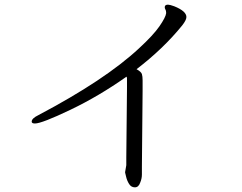

<svg xmlns="http://www.w3.org/2000/svg" viewBox="-20 -745 1040 824"><path d="M517 -7 522 -36V-68L525 -368V-408Q525 -412 523 -416Q404 -332 281.5 -273.5Q159 -215 130 -215Q116 -215 116 -223Q116 -237 145 -251Q431 -402 576 -537Q638 -594 664.5 -632.5Q691 -671 693 -688V-691Q693 -699 690 -704Q687 -709 687 -714Q687 -725 701 -725Q709 -725 728 -718Q780 -697 780 -672Q780 -659 762 -636Q681 -536 566 -448Q586 -437 589 -427Q592 -417 592 -400V-354L589 -30V4Q589 21 582 38Q575 59 559 59Q543 59 534 44.5Q525 30 521.5 14.5Q518 -1 517 -4Z"/></svg>

Font: LXGW WenKai
Style: Regular
Weight: 400
Designer: LXGW / Fontworks Inc.
Foundry: LXGW / Fontworks Inc.
Version: Version 1.520; June 14, 2025